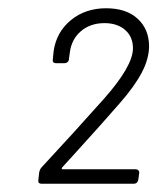

<svg xmlns="http://www.w3.org/2000/svg" viewBox="-20 -894 381 465"><path d="M73 -459 75 -477Q77 -485 81 -489Q159 -573 232 -655Q302 -734 302 -777Q302 -805 283 -821.5Q264 -838 233 -838Q199 -838 176 -818.5Q153 -799 149 -766L147 -751Q147 -747 144 -744Q141 -741 136 -741H116Q106 -741 108 -751L110 -771Q117 -817 152 -845.5Q187 -874 237 -874Q286 -874 313.5 -848.5Q341 -823 341 -782Q341 -752 323.5 -718.5Q306 -685 270 -644Q232 -600 162 -523L131 -489Q129 -487 129.5 -485.5Q130 -484 132 -484H309Q313 -484 315.5 -481Q318 -478 317 -474L315 -459Q313 -449 304 -449H81Q71 -449 73 -459Z"/></svg>

Font: Barlow Light
Style: Italic
Weight: 300
Italic angle: -7°
Designer: Jeremy Tribby
Foundry: Tribby Type
Version: Version 1.408